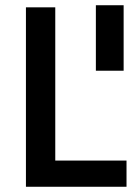

<svg xmlns="http://www.w3.org/2000/svg" viewBox="-20 -713 536 733"><path d="M346 -693H452V-443H346ZM79 -685H191V-100H463V0H79Z"/></svg>

Font: Cairo SemiBold
Style: Regular
Weight: 600
Designer: Mohamed Gaber, Accademia di Belle Arti di Urbino and others
Foundry: Kief Type Foundry, Accademia di Belle Arti di Urbino and others
Version: Version 3.011